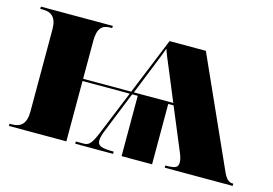

<svg xmlns="http://www.w3.org/2000/svg" viewBox="-76 -685 1183 833"><g transform="rotate(15 515.0 -268.0)"><path d="M15 0H273V-271H485L407 -80C385 -26 374 -10 349 -10H313V0H483V-10C428 -10 410 -17 410 -40C410 -52 414 -68 422 -87L496 -271H521V0H658V-271H682L762 -79C769 -63 772 -49 772 -39C772 -14 757 -10 715 -10V0H1020V-10C998 -10 987 -21 972 -55L756 -536H593L489 -281H273V-452C273 -508 294 -526 328 -526H338V-536H15V-526H26C64 -526 89 -509 89 -453V-84C89 -28 64 -10 26 -10H15ZM501 -281 560 -428C569 -451 579 -474 588 -501C597 -474 607 -452 617 -428L678 -281Z"/></g></svg>

Font: Noto Serif Display Black
Style: Regular
Weight: 900
Designer: Monotype Design Team
Foundry: Monotype Imaging Inc.
Version: Version 2.009